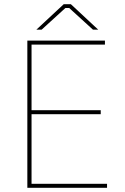

<svg xmlns="http://www.w3.org/2000/svg" viewBox="-20 -893 594 913"><path d="M153 -752H178L291 -855H309L422 -752H447L317 -873H283ZM110 0H489V-19H130V-350H459V-369H130V-681H479V-700H110Z"/></svg>

Font: Fixel Text Thin
Style: Regular
Weight: 100
Width: 4
Designer: AlfaBravo + MacPaw
Foundry: Kyrylo Tkachov, Marchela Mozhyna, Serhii Makarenko, Maria Weinstein, Zakhar Kryvoshyya
Version: Version 1.211